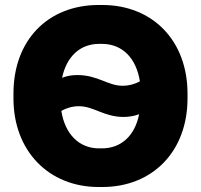

<svg xmlns="http://www.w3.org/2000/svg" viewBox="-20 -735 807 770"><path d="M34 -340C34 -131 174 15 376 15H390C593 15 732 -129 732 -340V-360C732 -571 593 -715 390 -715H376C171 -715 34 -573 34 -360ZM290 -434C267 -434 246 -430 229 -423C247 -509 302 -559 377 -559H389C470 -559 526 -503 541 -409C520 -397 495 -391 472 -391C412 -391 373 -434 290 -434ZM226 -290C246 -302 271 -309 296 -309C357 -309 396 -266 476 -266C497 -266 520 -270 538 -277C521 -191 466 -140 389 -140H377C298 -140 241 -196 226 -290Z"/></svg>

Font: Fixel Text ExtraBold
Style: Regular
Weight: 800
Width: 4
Designer: AlfaBravo + MacPaw
Foundry: Kyrylo Tkachov, Marchela Mozhyna, Serhii Makarenko, Maria Weinstein, Zakhar Kryvoshyya
Version: Version 1.211